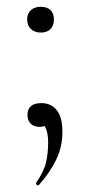

<svg xmlns="http://www.w3.org/2000/svg" viewBox="-20 -366 262 566"><path d="M102 -62Q131 -62 147.5 -41Q164 -20 164 23Q164 67 145.5 105Q127 143 95 179Q91 182 88 178.5Q85 175 87 172Q110 139 116 111.5Q122 84 122 54Q122 25 113 8Q104 -9 93 -20L131 -27Q132 -10 122 -1Q112 8 97 8Q80 8 70.5 -1.5Q61 -11 61 -27Q61 -44 71 -53Q81 -62 102 -62ZM100 -270Q82 -270 71 -280.5Q60 -291 60 -309Q60 -326 71 -336Q82 -346 100 -346Q119 -346 129 -336Q139 -326 139 -309Q139 -291 129 -280.5Q119 -270 100 -270Z"/></svg>

Font: Cormorant Infant Light
Style: Regular
Weight: 300
Designer: Christian Thalmann (Catharsis Fonts)
Foundry: Catharsis Fonts
Version: Version 4.001